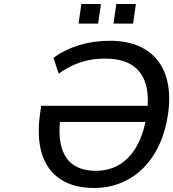

<svg xmlns="http://www.w3.org/2000/svg" viewBox="-20 -933 869 963"><path d="M452.6 9.8C645.5 9.8 790 -131.3 822.8 -360.4C856 -591.8 745.1 -728.5 532.2 -728.5C419.9 -728.5 323.2 -697.8 248 -643.1L274.4 -563.5C346.2 -615.2 418.5 -639.2 508.3 -639.2C658.7 -639.2 730.5 -557.1 720.7 -402.3H186.5L180.7 -361.8C148.4 -135.3 238.8 9.8 452.6 9.8ZM460.9 -76.2C327.1 -76.2 266.6 -159.2 280.3 -321.3H709.5C675.8 -161.6 586.9 -76.2 460.9 -76.2ZM647.5 -814.5 661.6 -913.1H563.5L549.3 -814.5ZM472.2 -814.5 486.3 -913.1H388.2L374 -814.5Z"/></svg>

Font: Winston
Style: Italic
Weight: 400
Italic angle: -8.13011°
Designer: Vernon Adams, Kim Jin-seong, David Berlow, Cristiano Sobral
Foundry: The Winston Project Authors
Version: Version 3.004